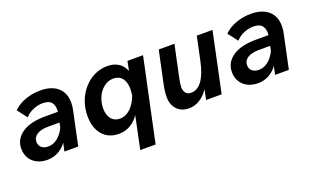

<svg xmlns="http://www.w3.org/2000/svg" viewBox="-77 -921 2481 1517"><g transform="rotate(-20 1163.0 -162.5)"><path d="M326 0 341 -69Q277 16 177 16Q131 16 93.5 -2.5Q56 -21 34.5 -55.5Q13 -90 13 -137Q13 -217 82.5 -265Q152 -313 278 -313H385Q390 -361 369 -389.5Q348 -418 294 -418Q256 -418 216 -402Q176 -386 146 -353L83 -435Q124 -476 184.5 -497.5Q245 -519 309 -519Q405 -519 457 -473Q509 -427 509 -344Q509 -313 501 -279L442 0ZM221 -81Q262 -81 298.5 -109Q335 -137 360 -189L368 -229H274Q212 -229 178 -207Q144 -185 144 -147Q144 -118 164.5 -99.5Q185 -81 221 -81Z M893 194 950 -79Q919 -33 876 -8.5Q833 16 779 16Q694 16 643.5 -42Q593 -100 593 -201Q593 -266 614.5 -323.5Q636 -381 674.5 -425Q713 -469 764 -494Q815 -519 874 -519Q930 -519 968 -494Q1006 -469 1023 -424L1039 -503H1170L1022 194ZM730 -214Q730 -159 756.5 -126.5Q783 -94 831 -94Q877 -94 916.5 -131Q956 -168 980 -232Q985 -265 985 -286Q985 -345 959 -377.5Q933 -410 886 -410Q842 -410 806.5 -383Q771 -356 750.5 -311.5Q730 -267 730 -214Z M1648 0H1517L1535 -85Q1503 -36 1460 -10Q1417 16 1371 16Q1306 16 1269 -24Q1232 -64 1232 -128Q1232 -172 1244 -230L1302 -503H1434L1376 -230Q1367 -185 1367 -162Q1367 -131 1382.5 -112.5Q1398 -94 1426 -94Q1536 -94 1581 -309L1622 -503H1754Z M2097 0 2112 -69Q2048 16 1948 16Q1902 16 1864.5 -2.5Q1827 -21 1805.5 -55.5Q1784 -90 1784 -137Q1784 -217 1853.5 -265Q1923 -313 2049 -313H2156Q2161 -361 2140 -389.5Q2119 -418 2065 -418Q2027 -418 1987 -402Q1947 -386 1917 -353L1854 -435Q1895 -476 1955.5 -497.5Q2016 -519 2080 -519Q2176 -519 2228 -473Q2280 -427 2280 -344Q2280 -313 2272 -279L2213 0ZM1992 -81Q2033 -81 2069.5 -109Q2106 -137 2131 -189L2139 -229H2045Q1983 -229 1949 -207Q1915 -185 1915 -147Q1915 -118 1935.5 -99.5Q1956 -81 1992 -81Z"/></g></svg>

Font: Wix Madefor Text
Style: Bold Italic
Weight: 700
Italic angle: -12°
Designer: Dalton Maag Ltd
Foundry: Dalton Maag Ltd
Version: Version 3.100